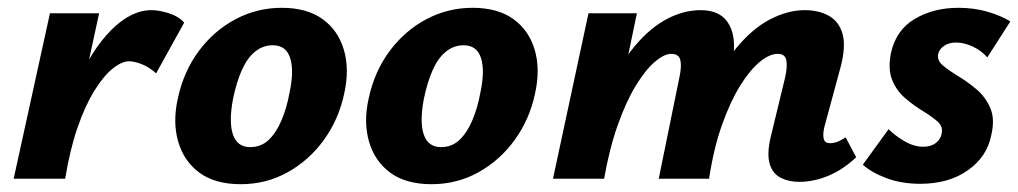

<svg xmlns="http://www.w3.org/2000/svg" viewBox="-20 -458 2609 492"><path d="M103 0Q129 -137 171.5 -233.5Q214 -330 265 -381Q316 -432 368 -432Q388 -432 413 -424Q438 -416 452 -400L380 -270Q364 -285 344.5 -293Q325 -301 311 -301Q292 -301 268.5 -282Q245 -263 221.5 -225Q198 -187 178.5 -130.5Q159 -74 147 0ZM15 0 108 -424H234L142 0Z M597 14Q531 14 491 -15.5Q451 -45 436.5 -95.5Q422 -146 436 -207Q451 -276 490 -328Q529 -380 584 -409Q639 -438 702 -438Q766 -438 806 -409.5Q846 -381 861 -331Q876 -281 862 -218Q848 -152 810 -99.5Q772 -47 717 -16.5Q662 14 597 14ZM621 -81Q649 -81 668.5 -99.5Q688 -118 701.5 -150Q715 -182 722 -221Q734 -277 723.5 -309.5Q713 -342 679 -342Q654 -342 634 -326Q614 -310 600 -279Q586 -248 577 -204Q566 -145 577 -113Q588 -81 621 -81Z M1086 14Q1020 14 980 -15.5Q940 -45 925.5 -95.5Q911 -146 925 -207Q940 -276 979 -328Q1018 -380 1073 -409Q1128 -438 1191 -438Q1255 -438 1295 -409.5Q1335 -381 1350 -331Q1365 -281 1351 -218Q1337 -152 1299 -99.5Q1261 -47 1206 -16.5Q1151 14 1086 14ZM1110 -81Q1138 -81 1157.5 -99.5Q1177 -118 1190.5 -150Q1204 -182 1211 -221Q1223 -277 1212.5 -309.5Q1202 -342 1168 -342Q1143 -342 1123 -326Q1103 -310 1089 -279Q1075 -248 1066 -204Q1055 -145 1066 -113Q1077 -81 1110 -81Z M2028 8Q2001 8 1980.5 -2.5Q1960 -13 1952.5 -37.5Q1945 -62 1954 -103L1992 -260Q1998 -287 1995 -303.5Q1992 -320 1973 -320Q1952 -320 1927 -299.5Q1902 -279 1877 -239Q1852 -199 1830.5 -139Q1809 -79 1797 0H1731Q1755 -118 1789.5 -200.5Q1824 -283 1866 -334Q1908 -385 1953.5 -408.5Q1999 -432 2042 -432Q2078 -432 2104 -417.5Q2130 -403 2139 -371Q2148 -339 2134 -286L2092 -131Q2088 -112 2091 -101.5Q2094 -91 2108 -91Q2115 -91 2124 -94Q2133 -97 2147 -106L2174 -55Q2140 -23 2102.5 -7.5Q2065 8 2028 8ZM1397 0 1488 -424H1612L1524 0ZM1467 0Q1489 -110 1522 -191.5Q1555 -273 1595.5 -326Q1636 -379 1682 -405.5Q1728 -432 1776 -432Q1829 -432 1849.5 -393Q1870 -354 1854 -286L1785 0H1668L1721 -260Q1727 -287 1723.5 -303.5Q1720 -320 1700 -320Q1682 -320 1658 -299.5Q1634 -279 1609.5 -239Q1585 -199 1563.5 -139Q1542 -79 1528 0Z M2338 13Q2290 13 2251.5 -1.5Q2213 -16 2191 -36L2257 -127Q2274 -110 2298 -96Q2322 -82 2346 -82Q2366 -82 2378.5 -92Q2391 -102 2393 -116Q2397 -134 2382 -147Q2367 -160 2344 -174Q2321 -188 2299 -207Q2277 -226 2266 -253.5Q2255 -281 2263 -322Q2276 -381 2324 -409.5Q2372 -438 2436 -438Q2476 -438 2510.5 -428Q2545 -418 2569 -403L2510 -311Q2494 -329 2472 -339Q2450 -349 2430 -349Q2411 -349 2398.5 -340Q2386 -331 2384 -319Q2381 -303 2396.5 -290Q2412 -277 2436 -262.5Q2460 -248 2482.5 -229Q2505 -210 2517.5 -181.5Q2530 -153 2520 -111Q2509 -56 2460 -21.5Q2411 13 2338 13Z"/></svg>

Font: Ysabeau Office ExtraBold
Style: Italic
Weight: 800
Italic angle: -12°
Designer: Christian Thalmann (Catharsis Fonts)
Version: Version 2.001;gftools[0.9.30]; featfreeze: tnum,lnum,ss02